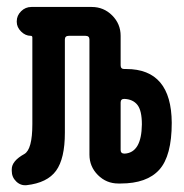

<svg xmlns="http://www.w3.org/2000/svg" viewBox="-20 -540 540 565"><path d="M335 -238.3V-98.6Q335 -87.9 346.7 -87.9Q396.5 -90.8 397.5 -173.8Q397.5 -214.8 384.3 -231.4Q371.1 -248 345.7 -249Q335 -249 335 -238.3ZM58.6 4.9Q41 6.8 27.8 -5.9Q14.6 -18.6 14.6 -37.1V-42Q14.6 -66.4 51.8 -86.9Q75.2 -100.6 75.2 -174.8V-429.7Q75.2 -434.6 70.3 -434.6Q54.7 -434.6 42 -447.3Q29.3 -460 29.3 -475.6V-477.5Q29.3 -494.1 42 -506.8Q54.7 -519.5 72.3 -519.5H250Q285.2 -519.5 310.1 -494.6Q335 -469.7 335 -434.6V-347.7Q335 -336.9 345.7 -336.9H351.6Q484.4 -336.9 485.4 -178.7Q485.4 -81.1 448.7 -40.5Q412.1 0 335 0H328.1Q293 0 268.1 -24.9Q243.2 -49.8 243.2 -85V-423.8Q243.2 -434.6 231.4 -434.6H182.6Q170.9 -434.6 170.9 -423.8V-149.4Q170.9 -73.2 145 -37.6Q119.1 -2 58.6 4.9Z"/></svg>

Font: Rounded-X Mgen+ 2m medium
Style: Regular
Weight: 500
Designer: [Source Han Sans]
Ryoko NISHIZUKA  (kana & ideographs); Paul D. Hunt (Latin, Greek & Cyrillic); Wenlong ZHANG  (bopomofo
Version: Version 1.059.20150602